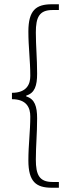

<svg xmlns="http://www.w3.org/2000/svg" viewBox="-20 -728 317 900"><path d="M223 152H256V125H226C164 125 148 91 148 20C148 -45 154 -100 154 -173C154 -229 143 -264 103 -276V-280C143 -292 154 -326 154 -383C154 -456 148 -511 148 -576C148 -647 164 -681 226 -681H256V-708H223C150 -708 113 -681 113 -580C113 -507 122 -444 122 -372C122 -333 105 -293 36 -293V-263C105 -263 122 -223 122 -182C122 -112 113 -49 113 24C113 125 150 152 223 152Z"/></svg>

Font: Source Sans Pro Light
Style: Regular
Weight: 300
Designer: Paul D. Hunt
Foundry: Adobe Systems Incorporated
Version: Version 3.006;hotconv 1.0.111;makeotfexe 2.5.65597